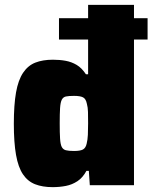

<svg xmlns="http://www.w3.org/2000/svg" viewBox="-20 -763 628 791"><path d="M223 -600V-688H588V-600ZM197 8Q155 8 124.5 -4Q94 -16 74.5 -45Q55 -74 46 -125Q37 -176 37 -253Q37 -331 46 -382Q55 -433 75 -463Q95 -493 125.5 -505Q156 -517 198 -517Q226 -517 250.5 -512.5Q275 -508 296 -495.5Q317 -483 334 -457H343V-743H532V0H350L346 -59H336Q321 -31 299 -16.5Q277 -2 251 3Q225 8 197 8ZM285 -141Q310 -141 321.5 -147Q333 -153 337 -171Q341 -187 342 -207.5Q343 -228 343 -255Q343 -282 342.5 -301.5Q342 -321 338 -335Q334 -356 322 -362Q310 -368 285 -368Q263 -368 251.5 -365.5Q240 -363 234.5 -352Q229 -341 227.5 -318Q226 -295 226 -255Q226 -215 227.5 -191.5Q229 -168 234.5 -157.5Q240 -147 251.5 -144Q263 -141 285 -141Z"/></svg>

Font: Saira Thin ExtraBold
Style: Regular
Weight: 800
Version: Version 1.101